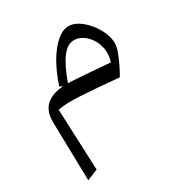

<svg xmlns="http://www.w3.org/2000/svg" viewBox="-181 -539 989 1045"><g transform="rotate(-30 314.0 -16.5)"><path d="M209 -138.2 190.4 -147.5Q215.3 -224.1 249.5 -282.7Q283.7 -341.3 322.3 -374.3Q360.8 -407.2 397.9 -407.2Q426.8 -407.2 457 -388.2Q487.3 -369.1 513.2 -337.9Q539.1 -306.6 554.9 -270.5Q570.8 -234.4 570.8 -199.7Q570.8 -179.2 559.3 -147.9Q547.9 -116.7 531.7 -83.7Q515.6 -50.8 501 -25.9Q439.5 -31.7 381.8 -36.4Q324.2 -41 278.6 -43.7Q232.9 -46.4 208 -46.4Q182.1 -46.4 161.9 -44.7Q141.6 -43 124.5 -39.6L140.6 345.7L72.3 373.5L64 3.9Q62 -127.9 209 -138.2ZM240.2 -139.6Q265.6 -138.7 309.6 -135.5Q353.5 -132.3 404.1 -128.4Q454.6 -124.5 499.5 -120.6Q512.7 -162.1 506.8 -199.2Q501 -236.3 482.4 -264.9Q463.9 -293.5 438 -309.8Q412.1 -326.2 385.7 -326.2Q344.2 -326.2 309.6 -280.8Q274.9 -235.4 240.2 -139.6Z"/></g></svg>

Font: Pinar DS4-Regular
Style: Regular
Weight: 400
Designer: Amin Abedi
Version: Version 2.000